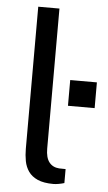

<svg xmlns="http://www.w3.org/2000/svg" viewBox="-54 -779 461 821"><g transform="rotate(5 177.0 -368.0)"><path d="M207 6.5Q165 6.5 139.2 -5Q113.5 -16.5 99.8 -36Q86 -55.5 81.2 -80.8Q76.5 -106 76.5 -133V-743H167.5V-142Q167.5 -103 182.8 -83.5Q198 -64 225.5 -62L253.5 -61.5V-1.5Q242 2 229.5 4.2Q217 6.5 207 6.5ZM240 -332V-442.5H354.5V-332Z"/></g></svg>

Font: Public Sans Thin
Style: Regular
Weight: 400
Version: Version 2.001